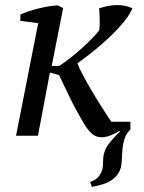

<svg xmlns="http://www.w3.org/2000/svg" viewBox="-20 -533 564 754"><path d="M378 6Q359 6 343.5 -6Q328 -18 310 -47Q278 -101 255 -148.5Q232 -196 212 -238L176 -248L129 0H43L130 -442L60 -451V-476Q89 -489 130.5 -499.5Q172 -510 207 -512L228 -501L183 -274H212Q233 -287 257 -306Q281 -325 303 -345Q325 -365 343 -383.5Q361 -402 370 -415Q371 -422 371.5 -434Q372 -446 371.5 -458.5Q371 -471 370.5 -482.5Q370 -494 369 -500Q406 -513 441 -513Q476 -513 500 -500Q486 -469 457.5 -436.5Q429 -404 396.5 -374.5Q364 -345 333 -321Q302 -297 284 -284Q291 -265 307.5 -234.5Q324 -204 343.5 -171Q363 -138 383 -107Q403 -76 417 -55H492V-24Q480 -13 473.5 1Q467 15 464 31.5Q461 48 460 65.5Q459 83 458 100Q457 127 446.5 144.5Q436 162 419.5 173.5Q403 185 382.5 191Q362 197 341 201L334 181Q352 176 362 166Q372 156 377.5 144.5Q383 133 384 120.5Q385 108 385 98Q385 63 404 36.5Q423 10 451 -16L448 -19Q436 -10 416 -2Q396 6 379 6Z"/></svg>

Font: PTSerifItalic
Style: Italic
Weight: 400
Italic angle: -12°
Designer: A.Korolkova, O.Umpeleva, V.Yefimov
Foundry: ParaType Ltd
Version: Version 1.000W OFL